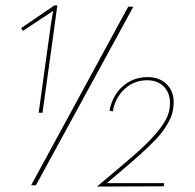

<svg xmlns="http://www.w3.org/2000/svg" viewBox="-20 -685 721 710"><path d="M180.2 -578.1 137.2 -268.1H123L166 -579.1Q168.9 -601.1 176.8 -645L64.9 -570.8L58.1 -581.1L181.2 -665H191.9ZM95.2 0 454.1 -660.2H473.1L112.8 0ZM338.9 4.9 339.8 3.9Q466.3 -101.6 503.4 -136.2Q592.8 -219.7 605 -272.5Q606.4 -277.3 606.9 -282.2Q614.3 -330.1 590.8 -359.1Q567.4 -388.2 523.9 -388.2Q476.1 -388.2 441.2 -356.2Q406.2 -324.2 397 -272.9L384.8 -275.9Q396 -332.5 434.3 -366.2Q472.7 -399.9 525.9 -399.9Q574.2 -399.9 601.6 -367.9Q628.9 -335.9 620.1 -282.2Q617.2 -259.8 604.7 -236.3Q592.3 -212.9 575.7 -191.9Q559.1 -170.9 529.1 -142.3Q499 -113.8 471.4 -89.8Q443.8 -65.9 399.4 -28.3Q383.3 -14.6 375 -7.8H388.2H586.9L585.9 3.9Z"/></svg>

Font: Human Sans Thin
Style: Italic
Weight: 100
Italic angle: -8°
Designer: Tim Radville
Foundry: Continuum
Version: Version 1.000;FEAKit 1.0